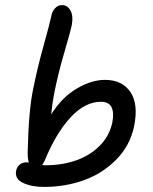

<svg xmlns="http://www.w3.org/2000/svg" viewBox="-20 -754 606 762"><path d="M154.8 -12.2Q105 -12.2 71.5 -28.1Q38.1 -43.9 43.9 -76.2Q47.4 -92.3 58.6 -101.1Q69.8 -109.9 85.9 -109.9Q87.4 -109.9 90.1 -109.4Q92.8 -108.9 94.2 -108.9Q89.8 -123.5 89.8 -147.9Q93.3 -314.9 111.8 -401.9Q128.9 -486.8 153.1 -573.2Q177.2 -659.7 183.1 -688Q186 -707 197.8 -720.5Q209.5 -733.9 226.1 -733.9Q247.6 -733.9 259.5 -712.6Q271.5 -691.4 265.1 -655.8Q259.3 -627.4 235.1 -545.4Q210.9 -463.4 194.8 -381.8Q187.5 -344.7 183.1 -299.8Q225.6 -367.7 284.2 -402.3Q342.8 -437 397 -437Q464.4 -437 497.3 -389.2Q530.3 -341.3 512.2 -252.9Q496.6 -176.8 441.9 -121.1Q387.2 -65.4 313 -38.8Q238.8 -12.2 154.8 -12.2ZM157.2 -116.2Q153.8 -108.4 147 -99.1Q151.9 -98.1 161.1 -98.1Q226.1 -98.1 281.2 -117.2Q336.4 -136.2 375.5 -175.3Q414.6 -214.4 425.8 -268.1Q440.9 -350.1 380.9 -350.1Q316.9 -350.1 259.3 -287.4Q201.7 -224.6 157.2 -116.2Z"/></svg>

Font: Shantell Sans Irregular Bouncy
Style: Italic
Weight: 400
Italic angle: -11.31°
Designer: Stephen Nixon, Anya Danilova, Shantell Martin
Foundry: Arrow Type
Version: Version 1.006;[9816181b4]